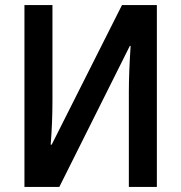

<svg xmlns="http://www.w3.org/2000/svg" viewBox="-20 -734 711 754"><path d="M186 -714V-343Q186 -250 179 -166H183L459 -714H596V0H486V-373Q486 -449 493 -554H490L213 0H76V-714Z"/></svg>

Font: Noto Sans Display Medium Narrow
Style: Regular
Weight: 500
Width: 4
Designer: Monotype Design team
Foundry: Monotype Imaging Inc.
Version: Version 1.000